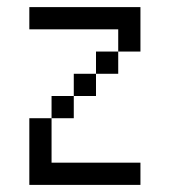

<svg xmlns="http://www.w3.org/2000/svg" viewBox="-20 -520 478 540"><path d="M62.5 -500V-437.5H312.5V-375H375V-500ZM312.5 -375H250V-312.5H312.5ZM250 -312.5H187.5V-250H250ZM187.5 -250H125V-187.5H187.5ZM125 -187.5H62.5V0H375V-62.5H125Z"/></svg>

Font: Medodica
Style: Regular
Weight: 400
Version: Version 001.000